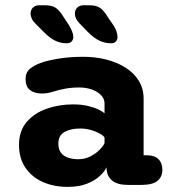

<svg xmlns="http://www.w3.org/2000/svg" viewBox="-20 -704 659 732"><path d="M468 1Q428 1 408 -15.2Q388 -31.5 386.5 -59L386 -66Q379 -50 360.2 -32.8Q341.5 -15.5 311.2 -3.5Q281 8.5 238 8.5Q185 8.5 143 -10.2Q101 -29 76.8 -64.8Q52.5 -100.5 52.5 -151.5Q52.5 -205 81.8 -239Q111 -273 158 -289.5Q205 -306 258.5 -306Q290.5 -306 315.5 -300Q340.5 -294 356.8 -285.8Q373 -277.5 378.5 -272V-310Q378.5 -323 371 -334Q363.5 -345 350.2 -353.2Q337 -361.5 319.5 -366Q302 -370.5 282 -370.5Q253 -370.5 227.8 -365.8Q202.5 -361 182.5 -354.5Q171.5 -351 161.2 -349.2Q151 -347.5 139 -347.5Q111 -347.5 94.2 -360.8Q77.5 -374 77.5 -402.5Q77.5 -428.5 94.8 -442.2Q112 -456 135 -464Q160.5 -473.5 203.8 -480.5Q247 -487.5 298 -487.5Q343.5 -487.5 385 -477Q426.5 -466.5 458.5 -446.2Q490.5 -426 509 -396.2Q527.5 -366.5 527.5 -328V-112H540Q569 -112 584 -97.2Q599 -82.5 599 -56.5Q599 -30 580.5 -14.5Q562 1 517.5 1ZM378.5 -180Q373.5 -187.5 359 -195.5Q344.5 -203.5 325.2 -208.8Q306 -214 285.5 -214Q250 -214 226.2 -201Q202.5 -188 202.5 -156Q202.5 -134.5 212.5 -121.5Q222.5 -108.5 239.8 -102.8Q257 -97 278.5 -97Q304 -97 324.8 -107.8Q345.5 -118.5 359.5 -132.8Q373.5 -147 378.5 -158ZM234.5 -539Q211 -539 190.2 -549Q169.5 -559 147 -582L114.5 -614.5Q105 -624 100.8 -633.8Q96.5 -643.5 96.5 -652Q96.5 -666 105.5 -675Q114.5 -684 129.5 -684H150Q178.5 -684 193.2 -673.8Q208 -663.5 226 -633.5L243.5 -607Q259.5 -580 259.5 -563.5Q259.5 -552.5 253 -545.8Q246.5 -539 234.5 -539ZM403.5 -539Q380 -539 359 -549Q338 -559 315 -582L283.5 -614.5Q265.5 -633 265.5 -652Q265.5 -666 274.5 -675Q283.5 -684 299 -684H319Q347.5 -684 362.2 -673.5Q377 -663 394.5 -633.5L413 -607Q428 -582.5 428 -563.5Q428 -552.5 421.8 -545.8Q415.5 -539 403.5 -539Z"/></svg>

Font: Sono ExtraLight Monospace
Style: Bold
Weight: 700
Version: Version 2.112